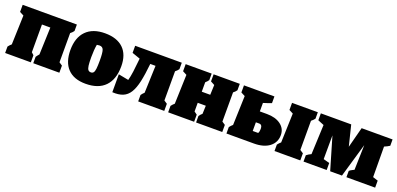

<svg xmlns="http://www.w3.org/2000/svg" viewBox="1 -1175 3833 1854"><g transform="rotate(20 1917.0 -247.5)"><path d="M21 0V-66Q35 -85 53 -100L63 -400L21 -422V-495H578V-429Q567 -412 545 -395V-95L578 -73V0H310V-66Q315 -73 322.5 -83Q330 -93 337 -100L347 -380H261V-95L285 -73V0Z M851 14Q730 14 666.5 -52.5Q603 -119 603 -243Q603 -371 671 -440Q739 -509 864 -509Q987 -509 1053 -445.5Q1119 -382 1119 -262Q1119 -128 1050.5 -57Q982 14 851 14ZM862 -107Q879 -107 888.5 -118.5Q898 -130 901.5 -160.5Q905 -191 905 -246Q905 -323 895 -351.5Q885 -380 853 -380Q842 -380 826 -377Q816 -323 816 -246Q816 -191 820 -161Q824 -131 834 -119Q844 -107 862 -107Z M1123 2V-182L1227 -162Q1238 -203 1245 -255.5Q1252 -308 1257 -363L1260 -393L1177 -422V-495H1656V-429Q1645 -412 1623 -395V-95L1656 -73V0H1388V-66Q1395 -75 1401.5 -83.5Q1408 -92 1418 -100L1428 -380H1374Q1363 -269 1346.5 -194Q1330 -119 1302.5 -74.5Q1275 -30 1231.5 -12Q1188 6 1123 2Z M1696 0V-66Q1710 -85 1728 -100L1738 -400L1696 -422V-495H1963V-428Q1951 -410 1933 -395V-298H2020L2024 -400L1983 -422V-495H2252V-429Q2241 -412 2219 -395V-95L2252 -73V0H1983V-66Q1994 -84 2013 -100L2016 -184H1933V-95L1963 -73V0Z M2789 0V-66Q2803 -85 2821 -100L2831 -400L2789 -422V-495H3054V-429Q3041 -411 3020 -395V-95L3054 -73V0ZM2295 0V-66Q2309 -85 2327 -100L2337 -400L2295 -422V-495H2608V-426Q2577 -414 2525 -398V-311H2598Q2687 -311 2740.5 -271Q2794 -231 2794 -165Q2794 -89 2736 -44.5Q2678 0 2577 0ZM2525 -110H2581Q2591 -126 2591 -155Q2591 -199 2559 -199H2525Z M3770 -89 3823 -72V0H3528V-65Q3540 -76 3558 -84.5Q3576 -93 3577 -94L3584 -350L3482 0H3361L3263 -333L3262 -89L3325 -72V0H3087V-65Q3098 -74 3109 -80.5Q3120 -87 3135 -94L3148 -398L3085 -424V-495H3397L3449 -284L3504 -495H3822V-430Q3808 -422 3798 -416Q3788 -410 3768 -402Z"/></g></svg>

Font: Piazzolla Black
Style: Regular
Weight: 900
Designer: Juan Pablo del Peral
Foundry: Huerta Tipografica
Version: Version 1.330